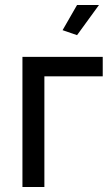

<svg xmlns="http://www.w3.org/2000/svg" viewBox="-20 -750 451 770"><path d="M289 -609 231 -629 289 -730H377ZM70 0V-522H392V-444H158V0Z"/></svg>

Font: Raleway-v4020 Medium
Style: Regular
Weight: 500
Designer: Matt McInerney, Pablo Impallari, Rodrigo Fuenzalida
Foundry: Matt McInerney, Pablo Impallari, Rodrigo Fuenzalida
Version: Version 4.020;PS 004.020;hotconv 1.0.88;makeotf.lib2.5.64775